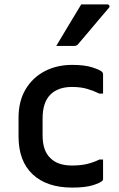

<svg xmlns="http://www.w3.org/2000/svg" viewBox="-20 -839 540 870"><path d="M307 -545Q364 -545 399 -533.5Q434 -522 443 -513Q447 -508 447 -502V-415H430Q406 -427 376 -436Q346 -445 306 -445Q243 -445 208 -410Q173 -375 173 -302V-226Q173 -155 209 -122Q242 -89 306 -89Q347 -89 376.5 -96.5Q406 -104 430 -116H447V-28Q447 -23 444 -20Q434 -10 400 0.5Q366 11 307 11Q192 11 128 -49Q64 -109 64 -221V-305Q64 -380 95.5 -433.5Q127 -487 182 -516Q237 -545 307 -545ZM348 -819H466Q473 -819 475.5 -813.5Q478 -808 473 -803Q448 -774 427 -749Q406 -724 384.5 -698.5Q363 -673 334 -639Q328 -631 317 -631H235Q262 -677 291 -724.5Q320 -772 348 -819Z"/></svg>

Font: Recursive Sn Lnr St Med
Style: Regular
Weight: 500
Version: Version 1.085;hotconv 1.1.0;makeotfexe 2.6.0; ttfautohint (v